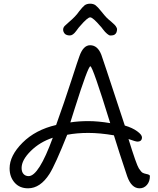

<svg xmlns="http://www.w3.org/2000/svg" viewBox="-20 -1005 857 1040"><path d="M577 -338Q482 -646 469.5 -646Q457 -646 385 -418L361 -342Q405 -349 458.5 -349Q512 -349 577 -338ZM266 -259Q196 -236 146.5 -187Q97 -138 97 -95Q97 -74 107.5 -62.5Q118 -51 135 -51Q190 -51 266 -259ZM792 -52Q792 -22 776 -3.5Q760 15 736 15Q692 15 669 -50Q624 -184 597 -272Q521 -285 458.5 -285Q396 -285 344 -275Q279 -112 248 -63Q198 15 132 15Q86 15 59 -16Q32 -47 32 -93Q32 -162 102 -232Q172 -302 284 -328Q328 -450 366.5 -569Q405 -688 410 -700Q431 -760 468 -760Q509 -760 529 -708Q534 -694 557 -625L656 -325Q697 -313 723 -294Q749 -275 749 -261Q749 -238 724 -238Q715 -238 676 -252Q719 -113 732 -93Q745 -73 753 -69Q761 -65 771 -63Q792 -59 792 -52ZM524 -863Q483 -911 468.5 -911Q454 -911 413 -863Q410 -861 392.5 -837Q375 -813 358.5 -813Q342 -813 332 -821Q322 -832 322 -844Q322 -856 331 -865Q340 -874 353 -885Q390 -916 409 -944Q427 -967 438 -976Q450 -985 468 -985Q486 -985 497.5 -976.5Q509 -968 528.5 -943.5Q548 -919 558 -909Q568 -899 582 -888Q606 -868 610 -858Q614 -853 614 -846Q614 -839 611 -830Q604 -813 583 -813Q581 -813 576 -813Q571 -813 560 -822Q549 -831 537.5 -846.5Q526 -862 524 -863Z"/></svg>

Font: Delius Swash Caps
Style: Regular
Weight: 400
Designer: Natalia Raices
Foundry: Natalia Raices
Version: Version 1.002